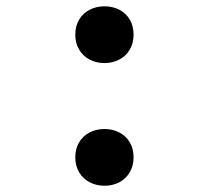

<svg xmlns="http://www.w3.org/2000/svg" viewBox="-20 -574 660 609"><path d="M218.8 -74.9Q218.8 -102.7 231.2 -123Q243.5 -143.3 264.6 -154.1Q285.6 -164.8 311.3 -164.8Q337.2 -164.8 358.2 -154.1Q379.2 -143.3 391.4 -123Q403.7 -102.7 403.7 -75Q403.7 -47.8 391.4 -27.2Q379.2 -6.7 358.2 4.2Q337.2 15.2 311.3 15.2Q285.6 15.2 264.6 4.2Q243.5 -6.7 231.2 -27.2Q218.8 -47.7 218.8 -74.9ZM218.8 -464.1Q218.8 -491.9 231.2 -512.2Q243.5 -532.5 264.6 -543.2Q285.6 -554 311.3 -554Q337.2 -554 358.2 -543.3Q379.2 -532.5 391.4 -512.2Q403.7 -491.8 403.7 -464.1Q403.7 -437 391.4 -416.4Q379.2 -395.8 358.2 -384.9Q337.2 -374 311.3 -374Q285.6 -374 264.6 -384.9Q243.5 -395.8 231.2 -416.3Q218.8 -436.8 218.8 -464.1Z"/></svg>

Font: Monaspace Neon Var ExtraLight
Style: Regular
Weight: 200
Designer: Riley Cran and the Lettermatic Team
Version: Version 1.200 (Monaspace Neon Var)